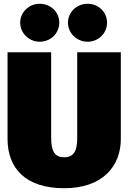

<svg xmlns="http://www.w3.org/2000/svg" viewBox="-20 -975 680 1017"><path d="M190 -955C134 -955 87 -911 87 -855C87 -799 134 -754 190 -754C249 -754 294 -799 294 -855C294 -911 249 -955 190 -955ZM444 -955C387 -955 340 -911 340 -855C340 -799 387 -754 444 -754C502 -754 547 -799 547 -855C547 -911 502 -955 444 -955ZM620 -698H389V-245C389 -175 371 -142 320 -142C269 -142 251 -175 251 -245V-698H20V-239C20 -84 115 22 320 22C525 22 620 -96 620 -239Z"/></svg>

Font: Fira Sans Ultra
Style: Regular
Weight: 950
Designer: Carrois Corporate & Edenspiekermann AG
Foundry: Carrois Corporate GbR & Edenspiekermann AG
Version: Version 4.203;PS 004.203;hotconv 1.0.88;makeotf.lib2.5.64775